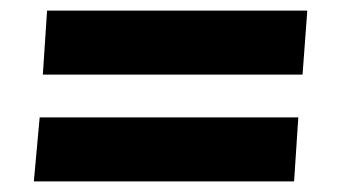

<svg xmlns="http://www.w3.org/2000/svg" viewBox="-20 -472 640 363"><path d="M552 -331H61L69 -452H561ZM536 -129H44L55 -250H544Z"/></svg>

Font: Muli Black
Style: Italic
Weight: 900
Italic angle: -4.541°
Designer: Vernon Adams
Foundry: Vernon Adams
Version: Version 2.001